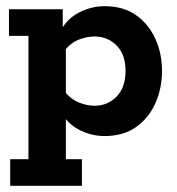

<svg xmlns="http://www.w3.org/2000/svg" viewBox="-20 -430 574 621"><path d="M9 -400H183V-332L178 -334Q200 -372 238.5 -391Q277 -410 318 -410Q379 -410 420 -381Q461 -352 482.5 -304.5Q504 -257 504 -201Q504 -144 482.5 -96Q461 -48 420 -19Q379 10 318 10Q277 10 238.5 -9Q200 -28 178 -66L193 -68V85H245V171H13V85H72V-314H9ZM286 -88Q328 -88 357 -117.5Q386 -147 386 -201Q386 -254 357 -283Q328 -312 286 -312Q260 -312 234 -301.5Q208 -291 187 -264L193 -307V-92L187 -136Q208 -110 234 -99Q260 -88 286 -88Z"/></svg>

Font: Rokkitt SemiBold
Style: Bold
Weight: 700
Version: Version 3.103